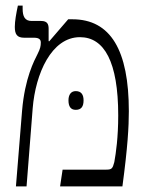

<svg xmlns="http://www.w3.org/2000/svg" viewBox="-20 -667 522 687"><path d="M37 0H75L97 -280C107 -403 164 -534 266 -534C353 -534 403 -446 403 -254C403 -176 395 -120 389 -87C383 -64 380 -60 360 -60H204L195 0H418C437 -141 441 -214 441 -269C441 -487 376 -598 239 -598H224L156 -519L154 -520V-564C154 -581 149 -592 127 -592H93C69 -592 61 -608 61 -636V-647H44C38 -619 33 -591 33 -571C33 -544 41 -532 67 -532H102C119 -532 126 -526 126 -515C126 -502 124 -493 115 -475C102 -449 69 -388 59 -271ZM225 -308C225 -286 233 -274 251 -274C271 -274 279 -286 279 -308C279 -328 271 -341 251 -341C234 -341 225 -328 225 -308Z"/></svg>

Font: Noto Serif Hebrew Condensed Light
Style: Regular
Weight: 300
Width: 3
Designer: Monotype Design Team
Foundry: Monotype Imaging Inc.
Version: Version 2.004